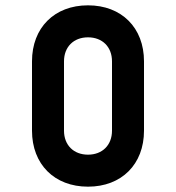

<svg xmlns="http://www.w3.org/2000/svg" viewBox="-20 -685 660 720"><path d="M100 -455V-195C100 -69 184 15 310 15C436 15 520 -69 520 -195V-455C520 -581 436 -665 310 -665C184 -665 100 -581 100 -455ZM220 -195V-455C220 -509 256 -545 310 -545C364 -545 400 -509 400 -455V-195C400 -141 364 -105 310 -105C256 -105 220 -141 220 -195Z"/></svg>

Font: Grotesk 03
Style: Bold
Weight: 500
Designer: Frank Adebiaye, contributions by Jérémy Landes, Ariel Martín Pérez
Foundry: Velvetyne Type Foundry
Version: Version 3.000;Glyphs 3.1.2 (3150)